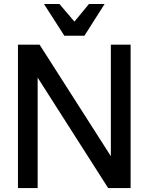

<svg xmlns="http://www.w3.org/2000/svg" viewBox="-20 -956 762 976"><path d="M644 -729V0H529.8L171.4 -561.5V0H71.3V-729H181.2L543.5 -162.1V-729ZM409.2 -774.4H307.1L203.6 -935.5H282.2L358.4 -846.2L432.1 -935.5H511.7Z"/></svg>

Font: SolaimanLipi
Style: Bold
Weight: 700
Designer: Solaiman Karim
Foundry: Al Mamun Sumon
Version: Version 2.000